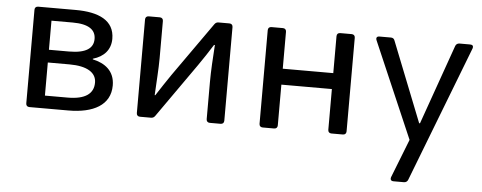

<svg xmlns="http://www.w3.org/2000/svg" viewBox="-46 -575 2207 880"><g transform="rotate(5 1057.5 -134.5)"><path d="M81.1 -446.3V-15.6C81.1 -5.9 86.9 0 96.7 0H276.4C389.6 0 468.8 -41 468.8 -131.8C468.8 -199.2 422.9 -231.4 367.2 -243.2V-246.1C418 -260.7 448.2 -294.9 448.2 -344.7C448.2 -429.7 375 -461.9 269.5 -461.9H96.7C86.9 -461.9 81.1 -456.1 81.1 -446.3ZM254.9 -269.5H163.1V-403.3H260.7C335 -403.3 367.2 -378.9 367.2 -336.9C367.2 -294.9 335 -269.5 254.9 -269.5ZM267.6 -58.6H163.1V-210.9H262.7C344.7 -210.9 386.7 -183.6 386.7 -137.7C386.7 -86.9 348.6 -58.6 267.6 -58.6Z M589.8 -446.3V-15.6C589.8 -5.9 595.7 0 605.5 0H656.2C664.1 0 669.9 -2.9 674.8 -9.8L850.6 -259.8C869.1 -286.1 897.5 -329.1 915 -357.4H918.9C915 -297.9 911.1 -237.3 911.1 -187.5V-15.6C911.1 -5.9 917 0 926.8 0H976.6C986.3 0 992.2 -5.9 992.2 -15.6V-446.3C992.2 -456.1 986.3 -461.9 976.6 -461.9H926.8C918.9 -461.9 913.1 -459 908.2 -452.1L732.4 -203.1C713.9 -176.8 685.5 -132.8 667 -104.5H664.1C667 -164.1 671.9 -225.6 671.9 -275.4V-446.3C671.9 -456.1 666 -461.9 656.2 -461.9H605.5C595.7 -461.9 589.8 -456.1 589.8 -446.3Z M1154.3 -446.3V-15.6C1154.3 -5.9 1160.2 0 1169.9 0H1222.7C1232.4 0 1238.3 -5.9 1238.3 -15.6V-203.1H1470.7V-15.6C1470.7 -5.9 1476.6 0 1486.3 0H1539.1C1548.8 0 1554.7 -5.9 1554.7 -15.6V-446.3C1554.7 -456.1 1548.8 -461.9 1539.1 -461.9H1486.3C1476.6 -461.9 1470.7 -456.1 1470.7 -446.3V-276.4H1238.3V-446.3C1238.3 -456.1 1232.4 -461.9 1222.7 -461.9H1169.9C1160.2 -461.9 1154.3 -456.1 1154.3 -446.3Z M1789.1 193.4H1836.9C1845.7 193.4 1852.5 188.5 1855.5 180.7L2096.7 -444.3C2100.6 -456.1 2095.7 -461.9 2084 -461.9H2035.2C2026.4 -461.9 2019.5 -457 2016.6 -449.2L1886.7 -82H1882.8L1737.3 -449.2C1734.4 -458 1728.5 -461.9 1719.7 -461.9H1667C1655.3 -461.9 1650.4 -455.1 1655.3 -443.4L1845.7 -2L1776.4 174.8C1772.5 186.5 1777.3 193.4 1789.1 193.4Z"/></g></svg>

Font: Ed Sans Neue
Style: Regular
Weight: 400
Designer: Stephen Hutchings
Version: Version 1.004;PS 001.004;hotconv 1.0.88;makeotf.lib2.5.64775